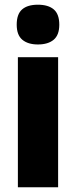

<svg xmlns="http://www.w3.org/2000/svg" viewBox="-20 -796 323 816"><path d="M141 -776Q185 -776 208.5 -756Q232 -736 232 -691Q232 -647 208 -627Q184 -607 141 -607Q99 -607 75 -627Q51 -647 51 -691Q51 -736 74 -756Q97 -776 141 -776ZM227 -553V0H56V-553Z"/></svg>

Font: Noto Sans Lao Condensed Black
Style: Regular
Weight: 900
Width: 3
Designer: Monotype Design Team
Foundry: Monotype Imaging Inc.
Version: Version 2.003; ttfautohint (v1.8.4.7-5d5b)